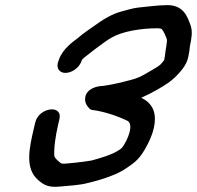

<svg xmlns="http://www.w3.org/2000/svg" viewBox="-20 -717 759 740"><path d="M293.5 -480 296 -486.8C297.2 -488.1 301.6 -492.5 304.9 -495.4C320.9 -507.3 338.6 -522.1 351.2 -531.3L384 -555.3C392.9 -561.8 400.9 -566.9 411.4 -572.7C450.1 -595.5 521.5 -608 585.8 -608C597.3 -608 602.1 -606.2 604.2 -604.1C610.1 -597.5 618 -580.1 622.6 -567.1C625.9 -558.6 618.3 -528.2 615.2 -499C613.6 -487.4 612.3 -484.9 612.3 -484.8C596.4 -464.9 600.2 -467.3 562.5 -445C522.5 -421.5 515.1 -417.1 480.8 -408C449.1 -399.6 408 -389.8 378.1 -386C349.8 -385.4 314.1 -373.8 308.6 -342.4C304.1 -316.8 322.1 -302.4 323.4 -300.3C325.6 -296.8 330.1 -293.8 335.5 -293.2C383.3 -287.3 436.6 -268.3 471.9 -251C484.1 -244.3 489.2 -220.8 466.8 -174.5C450.3 -143.8 449.2 -145.1 428.7 -132.7C409 -120.8 366.5 -107.1 332.3 -98.3C315.2 -95 290.4 -92.5 269.8 -89.9C251.7 -88.6 226.3 -84.9 218.9 -86.5C214.8 -87.4 210.9 -90.6 203.1 -97.7C194.5 -105.3 190.7 -111.4 189.5 -114.9C187 -143.8 193.8 -192.5 203.8 -235.4L208.9 -257.2C223.2 -315.7 130.2 -303.5 116.1 -245.8L110.6 -222.7C92.1 -143.8 75.7 -68 126.5 -23.6C149.9 -3.1 167 6.4 212 1.9C245.6 -1.7 284.4 -2.2 323.8 -13C351.4 -19.7 379.7 -27.6 411.2 -40.2C448.4 -54.3 466.5 -68 493.3 -87.6C517.4 -105.9 534 -131.3 549.8 -162.5C579.7 -220.4 584.7 -271.1 566.3 -303.1C556.2 -321 541.2 -332.2 524.2 -340.2C542.8 -348.1 563.8 -358.9 588.5 -372.8C617.1 -389.4 636.7 -402.3 653.6 -418.3C670.8 -435.6 699.2 -463.4 705.6 -497.5L709.7 -519.5C710.9 -525.8 710.6 -531.8 712 -539.3C718.2 -569.8 723.2 -594.1 714.4 -619.8C702.9 -650 688.9 -701.3 616.8 -697C587.1 -696.9 539.3 -690.2 513.1 -687.9C493.7 -686.2 464.2 -676.8 449.3 -673.1C410.9 -663.6 373 -639 343.7 -617.7C324.1 -603.3 303.6 -591 279.4 -569.9C262.3 -556.6 223 -530.2 207.8 -489L204.5 -480C195.5 -455.7 207.9 -436 232.2 -436C255.3 -436 283.9 -454 293.5 -480Z"/></svg>

Font: Just Breathe
Style: BdObl7
Weight: 400
Foundry: Cannot Into Space Fonts
Version: Version 0.72